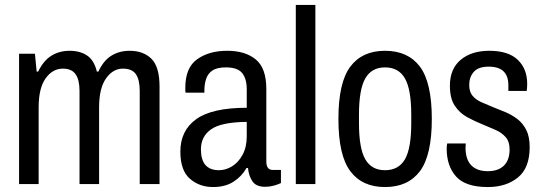

<svg xmlns="http://www.w3.org/2000/svg" viewBox="-20 -743 2188 775"><path d="M57 0V-526H121L128 -454H134Q156 -499 188 -518.5Q220 -538 261 -538Q303 -538 331.5 -519Q360 -500 371 -454H377Q398 -499 430 -518.5Q462 -538 503 -538Q559 -538 591.5 -505.5Q624 -473 624 -393V0H544V-376Q544 -421 528.5 -443.5Q513 -466 476 -466Q436 -466 408 -426.5Q380 -387 380 -310V0H301V-376Q301 -421 285 -443.5Q269 -466 234 -466Q192 -466 164 -426.5Q136 -387 136 -310V0Z M840 12Q785 12 746.5 -21.5Q708 -55 708 -131Q708 -216 772 -262Q836 -308 976 -308V-383Q976 -425 957.5 -448Q939 -471 892 -471Q856 -471 837.5 -458.5Q819 -446 812 -424.5Q805 -403 805 -378V-369H729Q728 -373 728 -378Q728 -383 728 -389Q728 -470 776 -504Q824 -538 897 -538Q970 -538 1012.5 -503Q1055 -468 1055 -384V-91Q1055 -57 1081 -57H1114V-4Q1101 2 1084.5 6.5Q1068 11 1050 11Q1014 11 999 -11Q984 -33 981 -65H975Q956 -31 922.5 -9.5Q889 12 840 12ZM864 -56Q891 -56 916.5 -71.5Q942 -87 959 -118Q976 -149 976 -193V-251Q873 -250 832 -221Q791 -192 791 -140Q791 -56 864 -56Z M1174 0V-723H1253V0Z M1534 12Q1442 12 1394 -52Q1346 -116 1346 -263Q1346 -410 1394 -474Q1442 -538 1534 -538Q1627 -538 1675 -474Q1723 -410 1723 -263Q1723 -116 1675 -52Q1627 12 1534 12ZM1534 -56Q1589 -56 1614.5 -100Q1640 -144 1640 -246V-280Q1640 -382 1614.5 -426.5Q1589 -471 1534 -471Q1480 -471 1454.5 -426.5Q1429 -382 1429 -280V-246Q1429 -144 1454.5 -100Q1480 -56 1534 -56Z M1949 12Q1859 12 1821 -30.5Q1783 -73 1783 -143Q1783 -148 1783.5 -153.5Q1784 -159 1785 -164H1860Q1860 -158 1859.5 -153.5Q1859 -149 1859 -144Q1860 -98 1883 -75Q1906 -52 1949 -52Q1991 -52 2014 -74.5Q2037 -97 2037 -140Q2037 -171 2021.5 -189Q2006 -207 1981.5 -218Q1957 -229 1930 -240Q1897 -253 1866 -270Q1835 -287 1815.5 -316.5Q1796 -346 1796 -397Q1796 -465 1839.5 -501.5Q1883 -538 1955 -538Q2032 -538 2070 -501.5Q2108 -465 2108 -405Q2108 -398 2107.5 -390Q2107 -382 2106 -376H2032V-399Q2032 -474 1953 -474Q1911 -474 1892.5 -453Q1874 -432 1874 -400Q1874 -373 1887 -357Q1900 -341 1922 -331Q1944 -321 1969 -311Q1995 -301 2021 -290Q2047 -279 2069 -262Q2091 -245 2104.5 -218Q2118 -191 2118 -149Q2118 -65 2070.5 -26.5Q2023 12 1949 12Z"/></svg>

Font: Archivo Condensed
Style: Regular
Weight: 400
Width: 3
Designer: Hector Gatti
Foundry: Omnibus-Type
Version: Version 2.001; ttfautohint (v1.8.3)